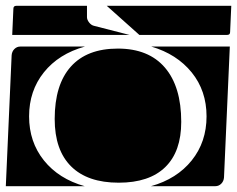

<svg xmlns="http://www.w3.org/2000/svg" viewBox="-20 -650 815 660"><path d="M0 -10 20 -460Q21 -473 29.5 -481.5Q38 -490 50 -490H272Q182 -465 131 -401.5Q80 -338 80 -250Q80 -162 131 -98.5Q182 -35 271 -10ZM499 -10Q588 -35 639 -98.5Q690 -162 690 -250Q690 -338 639 -401Q588 -464 500 -490H770L750 -40Q749 -27 740.5 -18.5Q732 -10 720 -10ZM168 -241Q168 -359 223.5 -421Q279 -483 385 -483Q491 -483 547 -417.5Q603 -352 603 -231Q603 -129 548 -75.5Q493 -22 388 -22Q281 -22 224.5 -78Q168 -134 168 -241ZM22 -530 26 -620Q26 -630 36 -630H279V-591Q279 -582 286.5 -572.5Q294 -563 304 -561L425 -530ZM347 -630H775L771 -540Q771 -530 761 -530H459Z"/></svg>

Font: PrimecolorCV1
Style: Medium
Weight: 500
Designer: gluk
Foundry: gluk
Version: Version 0.672